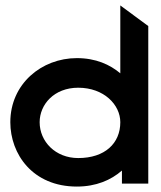

<svg xmlns="http://www.w3.org/2000/svg" viewBox="-20 -676 592 707"><path d="M263 11C334 11 389 -13 429 -48V0H526V-580L423 -656V-406C385 -438 333 -462 263 -462C133 -462 18 -367 18 -226C18 -109 100 11 263 11ZM268 -353C363 -353 423 -290 423 -226C423 -148 366 -94 268 -94C184 -94 126 -155 126 -226C126 -291 179 -353 268 -353Z"/></svg>

Font: Charger Pro
Style: BlkExt
Weight: 900
Designer: Jasper
Foundry: Cannot Into Space Fonts
Version: Version 1.09